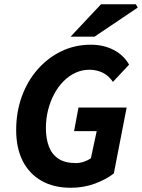

<svg xmlns="http://www.w3.org/2000/svg" viewBox="-20 -875 671 907"><path d="M314.4 12Q233.9 12 176.3 -20.7Q118.7 -53.4 87.5 -114.2Q56.4 -175.1 56.4 -260.8Q56.4 -345.4 82.9 -418.7Q109.4 -492.1 157.4 -546.8Q205.3 -601.6 269.5 -632.7Q333.8 -663.8 409.2 -663.8Q469 -663.8 516.2 -639.5Q563.5 -615.2 589.9 -569.8L513.5 -488.2Q492.9 -518.4 464.3 -532Q435.8 -545.5 402.2 -545.5Q367.1 -545.5 336 -531Q304.9 -516.4 279.5 -490.6Q254 -464.7 235.5 -429.8Q217 -394.9 206.9 -354.3Q196.8 -313.7 196.8 -270.1Q196.8 -220 211 -182.8Q225.2 -145.7 256.1 -125.2Q287 -104.6 337.8 -104.6Q357.8 -104.6 376.9 -111.2Q396 -117.7 409.3 -127.3L436.8 -255.4H329.9L350.7 -367.1H578.3L517.7 -55.6Q481.2 -27.3 428.4 -7.6Q375.6 12 314.4 12ZM313.5 -701.8 457 -854.7H622L630.6 -839.2L426.6 -701.8Z"/></svg>

Font: Source Sans 3
Style: Italic
Weight: 200
Italic angle: -11°
Designer: Paul D. Hunt
Foundry: Adobe
Version: Version 3.046;hotconv 1.0.118;makeotfexe 2.5.65603